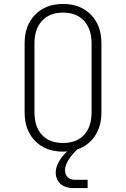

<svg xmlns="http://www.w3.org/2000/svg" viewBox="-20 -760 640 975"><path d="M495 -540V-190Q495 -119 462.5 -70Q430 -21 372 -1L371 0Q343 27 326.5 54.5Q310 82 310 103Q310 126 323.5 139.5Q337 153 361 153H425V195H352Q311 195 287 173.5Q263 152 263 115Q263 90 278.5 62Q294 34 321 9Q314 10 300 10Q211 10 158 -44.5Q105 -99 105 -190V-540Q105 -631 158.5 -685.5Q212 -740 300 -740Q388 -740 441.5 -685.5Q495 -631 495 -540ZM445 -540Q445 -613 406.5 -654.5Q368 -696 300 -696Q232 -696 193.5 -654.5Q155 -613 155 -540V-190Q155 -116 193 -75Q231 -34 300 -34Q369 -34 407 -75Q445 -116 445 -190Z"/></svg>

Font: JetBrains Mono Extra Light
Style: Regular
Weight: 200
Monospace: yes
Designer: Philipp Nurullin, Konstantin Bulenkov
Foundry: JetBrains
Version: 2.002